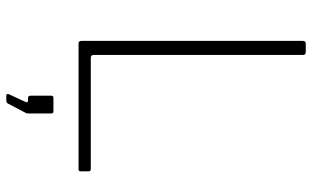

<svg xmlns="http://www.w3.org/2000/svg" viewBox="-216 -566 1018 627"><g transform="rotate(90 293.5 -253.0)"><path d="M114 -732Q114 -742 123 -742H151Q160 -742 160 -732V-49Q160 -40 169 -40H532Q540 -40 540 -33V-7Q540 -3 538.5 -1.5Q537 0 533 0H123Q118 0 116 -2.5Q114 -5 114 -10V-732ZM292 236Q289 236 288 233.5Q287 231 288 228L313 174Q315 169 314 167Q313 165 309 165H301Q293 165 293 156V90Q293 82 300 82H345Q351 82 351 89V165Q351 166 350.5 168Q350 170 350 171L319 230Q317 234 314 235Q311 236 305 236Z"/></g></svg>

Font: Libre Franklin Thin
Style: Regular
Weight: 100
Designer: Pablo Impallari, Rodrigo Fuenzalida, Nhung Nguyen
Foundry: Impallari Type
Version: Version 3.000